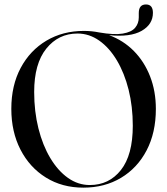

<svg xmlns="http://www.w3.org/2000/svg" viewBox="-20 -852 768 882"><path d="M365.5 -710Q401.5 -710 435.5 -703Q504.5 -691 544.2 -697.8Q584 -704.5 600.8 -724.5Q617.5 -744.5 617.5 -772V-792Q617.5 -831.5 650.5 -831.5Q682.5 -831.5 682.5 -793Q682.5 -740 630.5 -710.2Q578.5 -680.5 481 -690.5Q546.5 -666.5 594.8 -617.8Q643 -569 669.5 -501Q696 -433 696 -351.5Q696 -242.5 653.5 -161.2Q611 -80 535.8 -35Q460.5 10 363 10Q265.5 10 190.8 -36.5Q116 -83 74 -164.8Q32 -246.5 32 -352Q32 -459.5 75 -540Q118 -620.5 193.2 -665.2Q268.5 -710 365.5 -710ZM590 -274.5Q590 -363 570.8 -439.8Q551.5 -516.5 516.8 -574.8Q482 -633 435.8 -665.5Q389.5 -698 336 -698Q248.5 -698 192.8 -628.8Q137 -559.5 137 -429.5Q137 -340 156.5 -262.2Q176 -184.5 211 -126Q246 -67.5 292.2 -34.8Q338.5 -2 392.5 -2Q481 -2 535.5 -71Q590 -140 590 -274.5Z"/></svg>

Font: Fraunces144ptRegular
Style: Regular
Weight: 400
Version: Version 1.000;[0bf87f6ff]